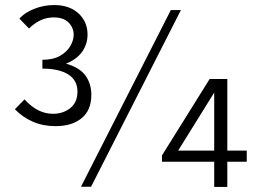

<svg xmlns="http://www.w3.org/2000/svg" viewBox="-20 -740 1037 761"><path d="M77 -346Q105 -316 132.5 -302.5Q160 -289 190 -289Q230 -289 258.5 -311.5Q287 -334 287 -377Q287 -422 250.5 -445Q214 -468 148 -468V-498Q219 -498 262 -481Q305 -464 323.5 -433.5Q342 -403 342 -364Q342 -303 303.5 -271.5Q265 -240 200 -240Q151 -240 110.5 -257.5Q70 -275 39 -307ZM148 -503Q191 -503 218.5 -519Q246 -535 259 -558Q272 -581 272 -602Q272 -630 252 -650.5Q232 -671 193 -671Q165 -671 140.5 -659.5Q116 -648 95 -627L57 -666Q76 -689 114.5 -704.5Q153 -720 195 -720Q255 -720 291 -687Q327 -654 327 -603Q327 -568 308 -538.5Q289 -509 249.5 -491Q210 -473 148 -473ZM657 -700H697L341 0H301ZM622 -124 811 -427H881V-143H958V-99H881V1H829V-99H622ZM829 -143V-373L686 -143Z"/></svg>

Font: Moderustic Light
Style: Regular
Weight: 300
Designer: Tural Alisoy
Foundry: TAFT Foundry
Version: Version 2.120